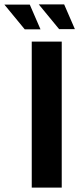

<svg xmlns="http://www.w3.org/2000/svg" viewBox="-70 -857 377 877"><path d="M75 0V-667H212V0ZM43 -723 -50 -836H66L115 -723ZM200 -724 107 -837H223L272 -724Z"/></svg>

Font: Maven Pro SemiBold
Style: Regular
Weight: 600
Designer: Joe Prince
Foundry: Joe Prince
Version: Version 2.103